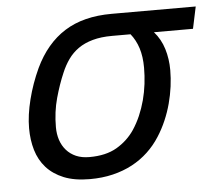

<svg xmlns="http://www.w3.org/2000/svg" viewBox="-43 -559 702 622"><g transform="rotate(-5 307.5 -248.5)"><path d="M615.2 -512.2 600.1 -440.9H473.1Q495.1 -416 505.1 -383.3Q515.1 -350.6 515.1 -314Q515.1 -288.6 511.5 -261Q507.8 -233.4 500.5 -206.1Q493.2 -178.7 481.7 -152.1Q470.2 -125.5 455.1 -102.1Q438 -75.2 415 -53.7Q392.1 -32.2 363.3 -16.8Q334.5 -1.5 300 6.8Q265.6 15.1 225.1 15.1Q175.3 15.1 140.6 1Q106 -13.2 84.2 -37.6Q62.5 -62 52.7 -95Q43 -127.9 43 -166Q43 -208.5 55.7 -259Q68.4 -309.6 90.8 -357.9Q127.4 -435.1 188.5 -473.6Q249.5 -512.2 341.8 -512.2ZM336.9 -440.9Q300.8 -440.9 273.7 -433.3Q246.6 -425.8 226.8 -411.9Q207 -397.9 193.4 -378.7Q179.7 -359.4 169.9 -335.9Q154.3 -299.8 142.1 -255.9Q129.9 -211.9 129.9 -162.1Q129.9 -139.6 136.2 -120.4Q142.6 -101.1 155.3 -86.7Q168 -72.3 186.5 -64.2Q205.1 -56.2 230 -56.2Q283.7 -56.2 319.1 -76.9Q354.5 -97.7 377 -130.9Q390.6 -151.4 400.9 -175Q411.1 -198.7 418 -224.4Q424.8 -250 428 -276.6Q431.2 -303.2 431.2 -329.1Q431.2 -365.7 422.4 -393.1Q413.6 -420.4 397 -440.9Z"/></g></svg>

Font: Lorenzo Sans
Style: Italic
Weight: 400
Italic angle: -12°
Foundry: Intel Corporation
Version: Version 1.00; ttfautohint (v1.5)